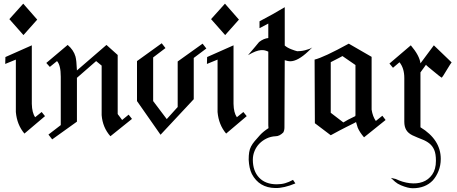

<svg xmlns="http://www.w3.org/2000/svg" viewBox="-20 -708 2440 1026"><path d="M220.5 -87.4 202.6 -109.5 167.9 -81.6Q151.1 -105.3 150 -153.2V-465.8L8.9 -403.2L7.9 -366.3L64.7 -389.5V-109.5Q70.5 -41.6 110.5 5.8ZM178.9 -603.2 104.2 -688.4 30 -605.8 105.3 -520.5Z M685.3 -72.6 667.4 -95.3 632.6 -66.8Q622.6 -81.6 615.8 -89.5Q608.9 -97.4 608.9 -99.5V-414.2L548.9 -467.9L391.1 -331.6Q388.9 -386.3 383.2 -406.3Q373.2 -441.1 341.6 -467.9L227.4 -371.6L246.3 -350.5L284.7 -381.6Q304.7 -359.5 304.7 -297.9V-39.5L238.9 11.1L258.9 36.8L391.1 -57.9V-292.1L493.7 -381.6L523.2 -357.4V-92.6Q528.4 -26.8 570 20Z M1082.6 -448.9 1062.6 -474.7 929.5 -379.5V-136.3L871.1 -71.6L798.4 -167.9V-401.1L864.2 -451.1L844.2 -476.8L712.1 -381.6V-167.9L837.9 12.1L1015.3 -177.9V-398.4Z M1298.4 -87.4 1280.5 -109.5 1245.8 -81.6Q1228.9 -105.3 1227.9 -153.2V-465.8L1086.8 -403.2L1085.8 -366.3L1142.6 -389.5V-109.5Q1148.4 -41.6 1188.4 5.8ZM1256.8 -603.2 1182.1 -688.4 1107.9 -605.8 1183.2 -520.5Z M1568.4 -434.2Q1558.4 -436.3 1536.6 -444.7Q1514.7 -453.2 1501.6 -464.7V-669.5Q1470 -650.5 1437.1 -632.1Q1404.2 -613.7 1366.8 -594.2V-557.4L1413.7 -582.1V-504.7Q1389.5 -502.6 1364.7 -483.7Q1356.8 -474.7 1342.4 -456.8Q1327.9 -438.9 1305.3 -413.2Q1328.9 -426.8 1345 -432.9Q1361.1 -438.9 1373.7 -440Q1386.3 -441.1 1395.5 -438.7Q1404.7 -436.3 1413.7 -432.1Q1413.7 -330 1413.7 -260.5Q1413.7 -191.6 1413.7 -145.3Q1413.7 -101.1 1413.7 -75.8Q1413.7 -51.6 1413.7 -39.5Q1413.7 -27.9 1414.5 -25.8Q1415.3 -23.7 1415.3 -23.7Q1386.3 -4.7 1369.5 13.7Q1352.6 32.1 1340.8 46.3Q1328.9 60.5 1321.6 74.5Q1314.2 88.4 1311.6 105.3Q1308.9 122.1 1308.9 145.3Q1311.1 191.6 1325.8 221.6Q1364.7 295.3 1451.1 296.8Q1496.8 297.9 1558.4 272.1L1545.8 253.2Q1523.7 265.3 1503.4 271.1Q1483.2 276.8 1458.9 276.8Q1398.4 276.8 1364.7 241.3Q1331.1 205.8 1331.1 145.3Q1331.1 121.1 1340.5 98.4Q1350 75.8 1366.3 59.2Q1382.6 42.6 1405 31.8Q1427.4 21.1 1453.2 20Q1473.2 20 1493.7 0Q1500 -11.1 1500 -26.8L1501.6 -386.3Q1520 -380.5 1530.5 -380.5Q1571.1 -380.5 1626.8 -433.2L1648.9 -454.7Q1642.6 -450 1631.8 -446.1Q1621.1 -442.1 1609.2 -439.2Q1597.4 -436.3 1586.8 -435.3Q1576.3 -434.2 1568.4 -434.2ZM1651.6 -455.8 1648.9 -454.7Q1650 -454.7 1651.6 -455.8Z M2040.5 -66.8 2023.2 -89.5 1988.4 -61.6Q1971.6 -85.3 1965.8 -122.1V-404.2L1843.7 -474.7Q1709.5 -401.1 1661.1 -389.5L1662.6 -49.5L1747.4 14.7Q1801.1 -14.7 1832.6 -30.3Q1864.2 -45.8 1873.2 -50.5L1882.6 -55.8Q1885.3 -46.8 1887.4 -39.5Q1889.5 -32.1 1891.6 -25.8Q1902.1 -1.1 1925.3 25.8ZM1879.5 -90.5 1878.4 -89.5V-87.4Q1834.7 -66.8 1814.7 -53.7L1747.4 -105.3V-375.8Q1775.3 -389.5 1790.5 -397.9Q1805.8 -406.3 1810 -408.4L1879.5 -360.5Z M2393.7 -374.2Q2336.3 -430 2298.4 -465.8L2226.8 -369.5Q2222.1 -410.5 2175.3 -465.8L2061.1 -368.4L2080 -345.8L2114.7 -375.3Q2140.5 -343.7 2140.5 -291.1V-57.4Q2140.5 -31.6 2150.5 -14.2Q2160.5 3.2 2183.2 14.7Q2212.1 27.9 2235.5 36.8Q2258.9 45.8 2275.3 59.2Q2291.6 72.6 2300.5 93.4Q2309.5 114.2 2309.5 151.1Q2309.5 196.8 2289.5 225Q2269.5 253.2 2238.7 264.2Q2207.9 275.3 2169.7 270.8Q2131.6 266.3 2094.7 248.4L2068.9 242.6Q2077.9 251.6 2090.8 262.9Q2103.7 274.2 2122.6 282.1Q2160.5 297.9 2185.3 297.9Q2252.6 297.9 2292.6 256.3Q2311.6 235.3 2323.4 205.5Q2335.3 175.8 2335.3 141.1Q2335.3 89.5 2307.9 47.1Q2280.5 4.7 2226.8 -27.9V-321.1L2256.8 -362.6Q2255.8 -360.5 2268.7 -350Q2281.6 -339.5 2296.6 -327.1Q2311.6 -314.7 2325 -303.9Q2338.4 -293.2 2339.5 -293.2Q2341.1 -292.1 2349.5 -305Q2357.9 -317.9 2367.4 -334.2Q2376.8 -350.5 2385.3 -363.2Q2393.7 -375.8 2393.7 -374.2Z"/></svg>

Font: MM Bagan
Style: Regular
Weight: 400
Designer: Khon Soe Zaw Thu
Version: Version 1.00 July 10, 2016, initial release